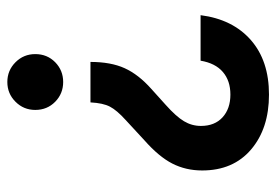

<svg xmlns="http://www.w3.org/2000/svg" viewBox="-132 -592 735 510"><g transform="rotate(90 235.0 -337.5)"><path d="M145 -210.8Q145 -265 161.7 -301.7Q178.3 -338.3 216.7 -372.5L259.2 -410.8Q290 -438.3 302.5 -459.2Q315 -480 315 -504.2Q315 -540.8 292.1 -561.7Q269.2 -582.5 231.7 -582.5Q195 -582.5 171.7 -562.5Q148.3 -542.5 141.7 -503.3H20.8Q31.7 -588.3 86.7 -636.7Q141.7 -685 231.7 -685Q321.7 -685 377.5 -637.5Q433.3 -590 433.3 -507.5Q433.3 -464.2 415 -428.3Q396.7 -392.5 353.3 -354.2L299.2 -304.2Q273.3 -280.8 263.8 -262.5Q254.2 -244.2 252.5 -210.8ZM198.3 10Q167.5 10 145.8 -11.7Q124.2 -33.3 124.2 -64.2Q124.2 -95.8 145.8 -117.1Q167.5 -138.3 198.3 -138.3Q229.2 -138.3 250.8 -117.1Q272.5 -95.8 272.5 -64.2Q272.5 -33.3 250.8 -11.7Q229.2 10 198.3 10Z"/></g></svg>

Font: Funnel Sans Light SemiBold
Style: Regular
Weight: 600
Version: Version 1.000